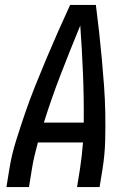

<svg xmlns="http://www.w3.org/2000/svg" viewBox="-20 -755 540 775"><path d="M6 0 18 -74Q27 -130 44.5 -186Q62 -242 81 -297.5Q100 -353 122 -408Q144 -463 167 -517.5Q190 -572 214 -626.5Q238 -681 263 -735H367Q374 -681 380 -626.5Q386 -572 391 -517.5Q396 -463 400 -408Q404 -353 405 -297.5Q406 -242 404.5 -186Q403 -130 394 -74L382 0H291L303 -74Q307 -100 310 -127Q313 -154 315 -180H133Q126 -154 119.5 -127Q113 -100 109 -74L97 0ZM157 -260H318Q319 -359 315 -457Q311 -555 304 -652Q264 -555 226 -457Q188 -359 157 -260Z"/></svg>

Font: Iosevka Curly Medium
Style: Italic
Weight: 500
Italic angle: -9°
Monospace: yes
Designer: Belleve Invis
Foundry: Belleve Invis
Version: Version 22.1.2; ttfautohint (v1.8.4)